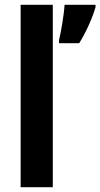

<svg xmlns="http://www.w3.org/2000/svg" viewBox="-20 -780 418 800"><path d="M200 0V-760H66V0ZM378 -750V-760H249C247 -721 234 -645 226 -613V-600H310C338 -645 364 -702 378 -750Z"/></svg>

Font: Noto Sans Gujarati UI Condensed
Style: Bold
Weight: 700
Width: 3
Designer: Jelle Bosma - Monotype Design Team, Universal Thirst
Foundry: Monotype Imaging Inc.
Version: Version 2.106